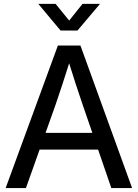

<svg xmlns="http://www.w3.org/2000/svg" viewBox="-20 -960 703 980"><path d="M8.8 0 275.4 -727.5H390.6L654.3 0H548.3L402.3 -424.3Q385.7 -472.2 366.5 -531.2Q347.2 -590.3 318.8 -681.6H347.2Q318.4 -590.3 299.1 -531.2Q279.8 -472.2 263.2 -424.3L112.3 0ZM151.4 -196.3V-281.7H511.7V-196.3ZM263.7 -940.4 333 -855 401.4 -940.4H490.2V-939.9L375.5 -804.2H289.1L175.8 -939.9V-940.4Z"/></svg>

Font: Inter Cardless Display
Style: Regular
Weight: 400
Designer: Rasmus Andersson
Foundry: rsms
Version: Version 4.001;git-9221beed3